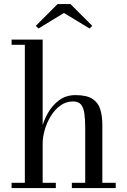

<svg xmlns="http://www.w3.org/2000/svg" viewBox="-20 -950 642 970"><path d="M38.5 0V-26.5H105.5V-723.5H38.5V-750H195.5V-26.5H262V0ZM343 0V-26.5H410.5V-303Q410.5 -345 406.5 -375.2Q402.5 -405.5 389.5 -421.5Q376.5 -437.5 349 -437.5Q313.5 -437.5 285 -416.8Q256.5 -396 236.5 -363.2Q216.5 -330.5 206 -293.8Q195.5 -257 195.5 -225L179 -223.5Q179 -255.5 189.5 -297.5Q200 -339.5 222 -378.8Q244 -418 278.8 -443.8Q313.5 -469.5 361.5 -469.5Q418.5 -469.5 447.5 -450.2Q476.5 -431 486.8 -397Q497 -363 497 -319.5V-26.5H564.5V0ZM174.5 -806 161 -819.5 271 -929.5H336L446 -819.5L432.5 -806L303 -884.5Z"/></svg>

Font: Bodoni Moda 9pt
Style: Regular
Weight: 400
Designer: Owen Earl
Foundry: indestructible type
Version: Version 2.005